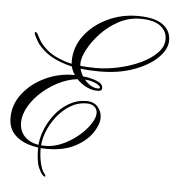

<svg xmlns="http://www.w3.org/2000/svg" viewBox="-68 -586 681 740"><g transform="rotate(5 272.5 -216.0)"><path d="M127 106Q118 100 107.5 76Q97 52 97 1Q97 -32 110 -66.5Q123 -101 146 -130.5Q169 -160 200 -178Q231 -196 267 -196Q297 -196 312 -177.5Q327 -159 327 -136Q327 -110 305 -77.5Q283 -45 239.5 -22Q196 1 131 1Q94 1 59.5 -9.5Q25 -20 3 -44Q-19 -68 -19 -107Q-19 -158 13.5 -200Q46 -242 98.5 -267Q151 -292 210 -292Q227 -292 254 -288.5Q281 -285 302 -276Q323 -267 323 -251Q323 -244 318 -241.5Q313 -239 306 -239Q280 -239 255 -253.5Q230 -268 213.5 -292Q197 -316 197 -344Q197 -399 230.5 -443.5Q264 -488 318.5 -514Q373 -540 436 -540Q500 -540 532 -517.5Q564 -495 564 -456Q564 -422 530.5 -389Q497 -356 439 -335Q381 -314 308 -314Q229 -314 179 -329Q129 -344 101 -365.5Q73 -387 61.5 -406.5Q50 -426 47 -434Q44 -442 47 -443.5Q50 -445 55 -440Q58 -435 67.5 -417Q77 -399 100.5 -378Q124 -357 170 -341.5Q216 -326 292 -326Q334 -326 379.5 -336Q425 -346 463.5 -364Q502 -382 526 -406.5Q550 -431 550 -460Q550 -490 525 -510Q500 -530 447 -530Q402 -530 363 -509Q324 -488 294.5 -456.5Q265 -425 248 -392.5Q231 -360 231 -338Q231 -316 242.5 -295Q254 -274 271.5 -261Q289 -248 307 -248Q314 -248 314 -253Q314 -257 305 -263Q296 -269 280.5 -273.5Q265 -278 245 -278Q205 -278 166 -261Q127 -244 94.5 -216.5Q62 -189 42.5 -156Q23 -123 23 -91Q23 -67 34.5 -49Q46 -31 68 -20.5Q90 -10 123 -10Q156 -10 189 -24.5Q222 -39 249.5 -62Q277 -85 293.5 -109.5Q310 -134 310 -153Q310 -168 299 -177.5Q288 -187 268 -187Q235 -187 206 -169.5Q177 -152 154.5 -123.5Q132 -95 119 -60.5Q106 -26 107 8Q108 39 114.5 63.5Q121 88 133 101Q135 104 134 107Q133 110 127 106Z"/></g></svg>

Font: Kapakana
Style: Regular
Weight: 400
Designer: Kousuke Nagai
Version: Version 1.002